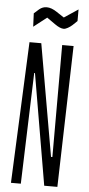

<svg xmlns="http://www.w3.org/2000/svg" viewBox="-61 -935 457 989"><g transform="rotate(5 167.5 -440.0)"><path d="M194 -877 232 -852 304 -900V-840L280 -817Q270 -808 257.5 -801Q245 -794 236 -794Q218 -794 191 -813L147 -844L79 -791L76 -860L102 -883Q119 -897 140 -897Q165 -897 194 -877ZM295 -710H236V-131H229L128 -710H67L35 20H86L105 -554H109L207 20H275Z"/></g></svg>

Font: Bahiana
Style: Regular
Weight: 400
Designer: Pablo Cosgaya & Dani Raskovsky
Foundry: Pablo Cosgaya & Dani Raskovsky
Version: Version 1.005